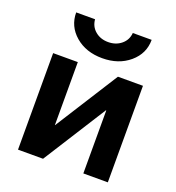

<svg xmlns="http://www.w3.org/2000/svg" viewBox="-136 -862 892 971"><g transform="rotate(20 310.5 -376.5)"><path d="M69.3 0V-519.5H202.1V-180.7H203.1L418 -519.5H552.7V0H420.9V-338.9H418.9L204.1 0ZM108.4 -752.9H210Q212.9 -714.8 241.2 -690.9Q269.5 -667 311 -667Q352.5 -667 381.3 -690.9Q410.2 -714.8 413.1 -752.9H514.6Q514.6 -678.7 456.5 -629.4Q398.4 -580.1 310.5 -580.1Q222.7 -580.1 165.5 -629.4Q108.4 -678.7 108.4 -752.9Z"/></g></svg>

Font: GenEi M Gothic v2 Bold
Style: Regular
Weight: 700
Version: Version 2.0